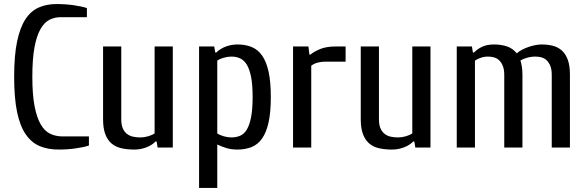

<svg xmlns="http://www.w3.org/2000/svg" viewBox="-20 -730 2905 950"><path d="M270 10Q217 10 176.5 -7Q136 -24 107.5 -65Q79 -106 64.5 -175.5Q50 -245 50 -350Q50 -455 64.5 -524.5Q79 -594 106 -635Q133 -676 172 -693Q211 -710 260 -710Q305 -710 346 -704Q387 -698 410 -690V-645H280Q250 -645 224.5 -632Q199 -619 180 -585.5Q161 -552 150.5 -495Q140 -438 140 -350Q140 -262 151 -205Q162 -148 181.5 -114.5Q201 -81 228.5 -68Q256 -55 290 -55H420V-10Q397 -2 356 4Q315 10 270 10Z M745 -500H835V0H760L755 -30H750Q731 -11 703 -0.5Q675 10 645 10Q609 10 580.5 3.5Q552 -3 532 -20Q512 -37 501 -66Q490 -95 490 -140V-500H580V-140Q580 -114 587 -96.5Q594 -79 607 -68.5Q620 -58 637 -54Q654 -50 675 -50Q694 -50 714 -56Q734 -62 745 -70Z M1050 -470Q1069 -489 1097 -499.5Q1125 -510 1155 -510Q1194 -510 1225 -497.5Q1256 -485 1277 -455Q1298 -425 1309 -375Q1320 -325 1320 -250Q1320 -175 1309 -125Q1298 -75 1277 -45Q1256 -15 1225 -2.5Q1194 10 1155 10Q1125 10 1101.5 3Q1078 -4 1055 -15V200H965V-500H1040L1045 -470ZM1055 -70Q1066 -62 1086 -56Q1106 -50 1125 -50Q1149 -50 1168.5 -58.5Q1188 -67 1201.5 -89.5Q1215 -112 1222.5 -151Q1230 -190 1230 -250Q1230 -310 1222.5 -348.5Q1215 -387 1201.5 -409.5Q1188 -432 1168.5 -441Q1149 -450 1125 -450Q1106 -450 1086 -444Q1066 -438 1055 -430Z M1520 0H1430V-500H1506L1511 -460H1516Q1534 -475 1564.5 -487.5Q1595 -500 1640 -500H1690V-425H1590Q1571 -425 1553 -420.5Q1535 -416 1520 -405Z M2020 -500H2110V0H2035L2030 -30H2025Q2006 -11 1978 -0.5Q1950 10 1920 10Q1884 10 1855.5 3.5Q1827 -3 1807 -20Q1787 -37 1776 -66Q1765 -95 1765 -140V-500H1855V-140Q1855 -114 1862 -96.5Q1869 -79 1882 -68.5Q1895 -58 1912 -54Q1929 -50 1950 -50Q1969 -50 1989 -56Q2009 -62 2020 -70Z M2565 0H2475V-360Q2475 -386 2468 -403.5Q2461 -421 2450 -431.5Q2439 -442 2424.5 -446Q2410 -450 2395 -450Q2376 -450 2358.5 -444Q2341 -438 2330 -430V0H2240V-500H2315L2320 -470H2325Q2344 -489 2367.5 -499.5Q2391 -510 2425 -510Q2459 -510 2488 -500.5Q2517 -491 2537 -466Q2549 -477 2565 -485Q2581 -493 2597.5 -498.5Q2614 -504 2630.5 -507Q2647 -510 2660 -510Q2690 -510 2715.5 -503.5Q2741 -497 2760 -480Q2779 -463 2789.5 -434Q2800 -405 2800 -360V0H2710V-360Q2710 -386 2703 -403.5Q2696 -421 2685 -431.5Q2674 -442 2659.5 -446Q2645 -450 2630 -450Q2607 -450 2586.5 -444Q2566 -438 2555 -430Q2559 -419 2562 -401Q2565 -383 2565 -360Z"/></svg>

Font: Cuprum
Style: Regular
Weight: 400
Designer: Jovanny Lemonad
Foundry: Jovanny Lemonad
Version: Version 1.002